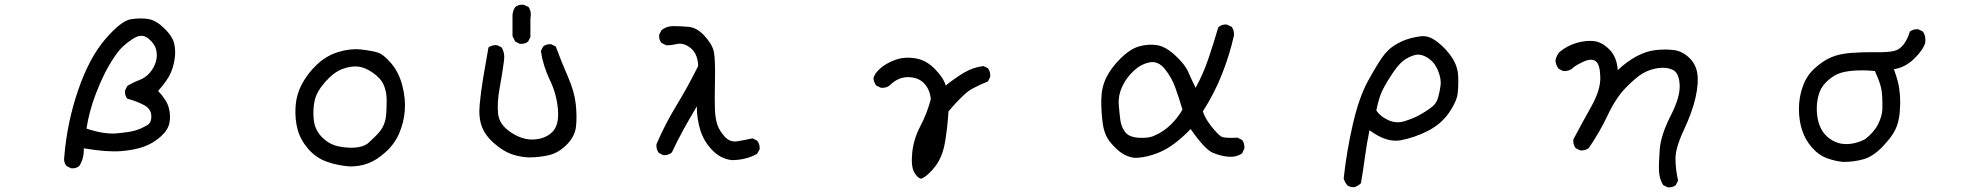

<svg xmlns="http://www.w3.org/2000/svg" viewBox="-20 -676 8540 827"><path d="M286.1 48.8 266.6 39.1Q252.9 23.4 256.8 0Q268.6 -147.5 316.4 -287.1Q364.3 -426.8 433.1 -506.8Q502 -586.9 544.4 -593.3Q586.9 -599.6 620.1 -593.8Q653.3 -587.9 688.5 -553.2Q723.6 -518.6 730.5 -487.3Q737.3 -456.1 732.4 -422.9Q727.5 -389.6 714.8 -360.4Q702.1 -331.1 661.1 -284.2Q698.2 -245.1 707 -211.9Q715.8 -178.7 710 -147.5Q704.1 -116.2 671.9 -87.4Q639.6 -58.6 598.6 -43.9Q557.6 -29.3 499 -24.9Q440.4 -20.5 340.8 -37.1Q342.8 5.9 321.3 39.1Q307.6 50.8 286.1 48.8ZM608.4 -133.8Q631.8 -142.6 631.8 -174.3Q631.8 -206.1 601.6 -222.7Q571.3 -239.3 528.3 -251Q516.6 -264.6 518.6 -286.1L528.3 -305.7Q553.7 -321.3 580.1 -331.1Q606.4 -340.8 625 -362.3Q643.6 -383.8 651.4 -410.2Q659.2 -436.5 652.3 -462.9Q645.5 -489.3 617.7 -511.2Q589.8 -533.2 553.2 -509.3Q516.6 -485.4 496.1 -461.9Q475.6 -438.5 448.2 -391.6Q420.9 -344.7 392.6 -271.5Q364.3 -198.2 352.5 -122.1Q428.7 -96.7 482.4 -101.6Q536.1 -106.4 560.5 -113.3Q585 -120.1 608.4 -133.8Z M1487.3 41Q1434.6 37.1 1387.7 20.5Q1340.8 3.9 1307.6 -34.7Q1274.4 -73.2 1262.2 -117.2Q1250 -161.1 1252.9 -213.9Q1255.9 -266.6 1279.8 -312.5Q1303.7 -358.4 1344.7 -397.5Q1385.7 -436.5 1437.5 -452.1Q1489.3 -467.8 1534.2 -462.9Q1579.1 -458 1605.5 -450.2Q1631.8 -442.4 1665 -403.3Q1698.2 -364.3 1712.9 -307.6Q1727.5 -251 1723.6 -200.2Q1719.7 -149.4 1699.7 -102.5Q1679.7 -55.7 1641.1 -21Q1602.5 13.7 1566.4 27.3Q1530.3 41 1487.3 41ZM1563.5 -57.6Q1582 -74.2 1602.1 -94.2Q1622.1 -114.3 1631.8 -135.7Q1641.6 -157.2 1643.6 -185.5Q1645.5 -213.9 1645.5 -246.1Q1645.5 -278.3 1633.8 -307.6Q1622.1 -336.9 1587.9 -361.3Q1553.7 -385.7 1522.9 -389.2Q1492.2 -392.6 1455.1 -378.9Q1418 -365.2 1381.3 -323.7Q1344.7 -282.2 1335.9 -245.1Q1327.1 -208 1331.1 -163.1Q1335 -118.2 1365.2 -86.9Q1395.5 -55.7 1432.6 -46.9Q1469.7 -38.1 1505.9 -40Q1542 -42 1563.5 -57.6Z M2256.8 2Q2216.8 0 2181.6 -12.7Q2146.5 -25.4 2108.4 -58.6Q2070.3 -91.8 2055.7 -130.4Q2041 -168.9 2045.9 -223.6Q2050.8 -278.3 2061.5 -342.8Q2072.3 -407.2 2084 -471.7Q2099.6 -483.4 2121.1 -481.4L2140.6 -471.7Q2156.2 -446.3 2150.4 -411.1Q2142.6 -352.5 2131.8 -294.9Q2121.1 -237.3 2125 -189Q2128.9 -140.6 2179.7 -106.4Q2230.5 -72.3 2279.8 -75.2Q2329.1 -78.1 2358.9 -107.4Q2388.7 -136.7 2383.3 -203.6Q2377.9 -270.5 2348.6 -331.1Q2319.3 -391.6 2309.6 -456.1L2319.3 -475.6Q2333 -487.3 2354.5 -485.4L2374 -475.6Q2397.5 -411.1 2425.8 -346.7Q2454.1 -282.2 2460 -227.5Q2465.8 -172.9 2460.9 -130.4Q2456.1 -87.9 2420.9 -52.7Q2385.7 -17.6 2344.7 -7.8Q2303.7 2 2256.8 2ZM2218.8 -487.3 2199.2 -497.1 2187.5 -520.5V-598.6Q2185.5 -626 2199.2 -645.5Q2214.8 -658.2 2236.3 -655.3L2256.8 -645.5Q2270.5 -626 2264.6 -594.7V-516.6L2254.9 -497.1Q2240.2 -485.4 2218.8 -487.3Z M3131.8 13.7Q3083 7.8 3046.9 -30.3Q3010.7 -68.4 2996.1 -116.7Q2981.4 -165 2981.4 -217.8Q2952.1 -168.9 2924.8 -119.6Q2897.5 -70.3 2874 -19.5Q2858.4 -5.9 2836.9 -7.8L2817.4 -17.6Q2805.7 -33.2 2807.6 -54.7Q2844.7 -141.6 2893.6 -221.7Q2942.4 -301.8 2987.3 -391.6Q2985.4 -444.3 2955.1 -468.8Q2924.8 -493.2 2894.5 -486.3Q2864.3 -479.5 2848.6 -481.4L2829.1 -491.2Q2817.4 -504.9 2819.3 -526.4L2829.1 -545.9Q2850.6 -563.5 2879.9 -563.5Q2909.2 -563.5 2945.3 -560.5Q2981.4 -557.6 3014.6 -521.5Q3047.9 -485.4 3054.7 -453.1Q3061.5 -420.9 3059.6 -329.1Q3057.6 -237.3 3059.6 -200.2Q3061.5 -163.1 3070.3 -137.7Q3079.1 -112.3 3101.6 -87.4Q3124 -62.5 3155.3 -67.4Q3186.5 -72.3 3221.7 -80.1L3241.2 -70.3Q3253.9 -54.7 3252 -33.2L3241.2 -13.7Q3217.8 0 3189.5 6.8Q3161.1 13.7 3131.8 13.7Z M3948.2 93.8Q3932.6 91.8 3918 66.4Q3903.3 41 3909.2 -18.1Q3915 -77.1 3944.3 -132.8Q3973.6 -188.5 3989.3 -249Q3985.4 -290 3960.9 -316.4Q3936.5 -342.8 3892.6 -343.8Q3848.6 -344.7 3811.5 -307.6Q3795.9 -295.9 3774.4 -297.9L3753.9 -307.6Q3744.1 -321.3 3742.2 -338.9Q3746.1 -358.4 3771 -380.9Q3795.9 -403.3 3835.9 -418Q3876 -432.6 3922.9 -424.8Q3969.7 -417 4006.8 -378.9Q4043.9 -340.8 4053.7 -307.6Q4094.7 -340.8 4132.8 -363.3Q4170.9 -385.7 4215.8 -391.6L4235.4 -381.8Q4247.1 -366.2 4245.1 -344.7L4235.4 -325.2Q4200.2 -311.5 4166 -293Q4131.8 -274.4 4065.4 -196.3Q4061.5 -129.9 4050.8 -65.4Q4040 -1 4008.8 40Q3977.5 81.1 3948.2 93.8Z M4866.2 3.9Q4836.9 0 4812.5 -16.1Q4788.1 -32.2 4762.2 -63.5Q4736.3 -94.7 4729.5 -146.5Q4722.7 -198.2 4723.6 -249Q4724.6 -299.8 4745.1 -341.8Q4765.6 -383.8 4807.1 -424.8Q4848.6 -465.8 4887.7 -476.6Q4926.8 -487.3 4963.9 -481.4Q5001 -475.6 5043 -436.5Q5085 -397.5 5098.6 -365.2Q5112.3 -333 5129.9 -297.9Q5163.1 -358.4 5185.5 -424.8Q5208 -491.2 5227.5 -558.6Q5243.2 -572.3 5264.6 -570.3L5285.2 -560.5Q5296.9 -544.9 5294.9 -522.5Q5275.4 -436.5 5242.7 -354.5Q5210 -272.5 5161.1 -196.3Q5170.9 -165 5199.2 -129.9Q5227.5 -94.7 5241.2 -87.4Q5254.9 -80.1 5310.5 -83L5330.1 -73.2Q5341.8 -57.6 5339.8 -36.1L5330.1 -15.6Q5304.7 2 5271 -1Q5237.3 -3.9 5203.6 -18.1Q5169.9 -32.2 5108.4 -120.1Q5038.1 -47.9 4978.5 -22Q4918.9 3.9 4866.2 3.9ZM4954.1 -92.8Q4991.2 -108.4 5022.5 -138.7Q5053.7 -168.9 5073.2 -204.1Q5057.6 -256.8 5042 -299.8Q5026.4 -342.8 4997.1 -378.9Q4967.8 -415 4930.7 -407.2Q4893.6 -399.4 4862.3 -370.1Q4831.1 -340.8 4813.5 -302.7Q4795.9 -264.6 4798.8 -225.6Q4801.8 -186.5 4805.7 -158.2Q4809.6 -129.9 4826.2 -107.4Q4842.8 -85 4886.7 -82.5Q4930.7 -80.1 4954.1 -92.8Z M5814.5 129.9Q5797.9 130.9 5785.2 124Q5772.5 110.4 5767.6 92.8Q5780.3 -24.4 5807.1 -141.1Q5834 -257.8 5872.6 -327.6Q5911.1 -397.5 5934.1 -429.7Q5957 -461.9 5985.4 -480Q6013.7 -498 6042.5 -507.3Q6071.3 -516.6 6103.5 -520Q6135.7 -523.4 6172.9 -494.1Q6210 -464.8 6234.4 -427.7Q6258.8 -390.6 6260.7 -348.6Q6262.7 -306.6 6258.3 -272Q6253.9 -237.3 6220.7 -189.5Q6187.5 -141.6 6130.4 -112.3Q6073.2 -83 6012.7 -71.8Q5952.1 -60.5 5878.9 -115.2Q5867.2 -59.6 5859.4 -1Q5851.6 57.6 5841.8 113.3Q5830.1 125 5814.5 129.9ZM6140.6 -210Q6166 -226.6 6173.8 -253.9Q6181.6 -281.2 6185.1 -308.6Q6188.5 -335.9 6173.8 -372.1Q6159.2 -408.2 6128.9 -427.2Q6098.6 -446.3 6072.3 -438.5Q6045.9 -430.7 6023.4 -413.6Q6001 -396.5 5967.8 -344.7Q5934.6 -293 5924.3 -262.2Q5914.1 -231.4 5908.2 -200.2Q5924.8 -174.8 5959.5 -158.7Q5994.1 -142.6 6030.8 -154.3Q6067.4 -166 6092.8 -179.7Q6118.2 -193.4 6140.6 -210Z M7163.1 130.9 7143.6 121.1Q7127.9 95.7 7126 63.5Q7124 31.2 7128.9 -31.7Q7133.8 -94.7 7175.8 -176.8Q7217.8 -258.8 7214.8 -310.5Q7211.9 -362.3 7185.5 -375Q7159.2 -387.7 7123 -382.8Q7086.9 -377.9 7056.6 -360.4Q7026.4 -342.8 6983.4 -298.8Q6940.4 -254.9 6905.3 -180.7Q6870.1 -106.4 6823.2 -38.1Q6807.6 -26.4 6786.1 -28.3L6766.6 -38.1Q6754.9 -53.7 6756.8 -75.2Q6793.9 -145.5 6834 -216.8Q6874 -288.1 6873 -342.8Q6872.1 -397.5 6853.5 -412.1Q6835 -426.8 6797.9 -409.2Q6760.7 -391.6 6751 -379.9Q6734.4 -368.2 6712.9 -370.1L6693.4 -379.9Q6681.6 -395.5 6679.7 -415Q6683.6 -436.5 6697.3 -452.1Q6730.5 -479.5 6771 -491.2Q6811.5 -502.9 6845.7 -499Q6879.9 -495.1 6912.1 -462.9Q6944.3 -430.7 6948.2 -374Q6987.3 -411.1 7029.3 -433.6Q7071.3 -456.1 7112.3 -460.4Q7153.3 -464.8 7189.5 -460.4Q7225.6 -456.1 7255.4 -427.7Q7285.2 -399.4 7291 -358.4Q7296.9 -317.4 7283.2 -255.9Q7269.5 -194.3 7232.9 -116.2Q7196.3 -38.1 7196.8 8.8Q7197.3 55.7 7208 101.6L7198.2 121.1Q7184.6 132.8 7163.1 130.9Z M7918.9 21.5Q7881.8 17.6 7847.7 4.9Q7813.5 -7.8 7784.7 -40.5Q7755.9 -73.2 7742.2 -115.2Q7728.5 -157.2 7728.5 -207Q7728.5 -256.8 7745.1 -303.7Q7761.7 -350.6 7796.4 -381.8Q7831.1 -413.1 7866.2 -428.7Q7901.4 -444.3 7954.6 -448.2Q8007.8 -452.1 8059.1 -451.2Q8110.4 -450.2 8136.7 -456.1Q8163.1 -461.9 8180.7 -486.3Q8198.2 -510.7 8206.1 -540Q8221.7 -551.8 8243.2 -549.8L8262.7 -540Q8276.4 -520.5 8272.5 -491.2Q8262.7 -460 8224.6 -422.9Q8186.5 -385.7 8137.7 -377.9Q8147.5 -350.6 8154.3 -325.2Q8161.1 -299.8 8163.6 -266.6Q8166 -233.4 8162.6 -191.4Q8159.2 -149.4 8143.6 -117.2Q8127.9 -85 8087.9 -43.5Q8047.9 -2 8006.8 9.8Q7965.8 21.5 7918.9 21.5ZM8014.6 -77.1Q8053.7 -108.4 8070.3 -142.6Q8086.9 -176.8 8087.9 -206.1Q8088.9 -235.4 8086.9 -264.6Q8085 -293.9 8076.2 -319.3Q8067.4 -344.7 8055.7 -370.1Q8007.8 -375 7963.4 -371.6Q7918.9 -368.2 7893.6 -356.4Q7868.2 -344.7 7844.7 -321.3Q7821.3 -297.9 7812.5 -263.7Q7803.7 -229.5 7805.7 -195.3Q7807.6 -161.1 7818.4 -133.8Q7829.1 -106.4 7849.6 -87.9Q7870.1 -69.3 7895.5 -61Q7920.9 -52.7 7952.1 -56.6Q7983.4 -60.5 8014.6 -77.1Z"/></svg>

Font: NaikaiFont
Style: Regular
Weight: 400
Version: Version 1.67